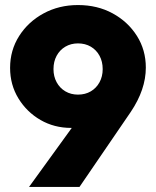

<svg xmlns="http://www.w3.org/2000/svg" viewBox="-20 -741 619 761"><path d="M95 0 326 -319 392 -314Q377 -289 361.5 -271.5Q346 -254 323 -244Q300 -234 262 -234Q195 -234 140.5 -265.5Q86 -297 53 -351Q20 -405 20 -472Q20 -542 56 -598.5Q92 -655 153 -688Q214 -721 289 -721Q366 -721 426.5 -688Q487 -655 522.5 -599Q558 -543 558 -473Q558 -386 498 -297L295 0ZM289 -366Q318 -366 340 -379Q362 -392 374.5 -415Q387 -438 387 -467Q387 -497 374.5 -520Q362 -543 340 -556Q318 -569 289 -569Q261 -569 239 -556Q217 -543 204.5 -520Q192 -497 192 -467Q192 -438 204.5 -415Q217 -392 239 -379Q261 -366 289 -366Z"/></svg>

Font: Outfit Thin ExtraBold
Style: Regular
Weight: 800
Version: Version 1.100;gftools[0.9.27]